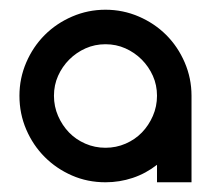

<svg xmlns="http://www.w3.org/2000/svg" viewBox="-20 -375 434 395"><path d="M197 -355Q233 -355 265.5 -341Q298 -327 322 -303Q346 -279 360 -246.5Q374 -214 374 -178V0H303V-36Q280 -18 253 -9Q226 0 197 0Q160 0 128 -14Q96 -28 72 -52Q48 -76 34 -108.5Q20 -141 20 -178Q20 -214 34 -246.5Q48 -279 72 -303Q96 -327 128.5 -341Q161 -355 197 -355ZM197 -284Q175 -284 156 -275.5Q137 -267 122.5 -252.5Q108 -238 99.5 -219Q91 -200 91 -178Q91 -156 99.5 -136.5Q108 -117 122 -102.5Q136 -88 155.5 -79.5Q175 -71 197 -71Q219 -71 238.5 -79.5Q258 -88 272 -102.5Q286 -117 294.5 -136.5Q303 -156 303 -178Q303 -200 294.5 -219Q286 -238 271.5 -252.5Q257 -267 238 -275.5Q219 -284 197 -284Z"/></svg>

Font: Googee
Style: Regular
Weight: 400
Designer: Peter Wiegel
Foundry: CATFonts Peter Wiegel
Version: 1.000